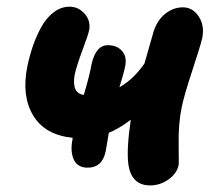

<svg xmlns="http://www.w3.org/2000/svg" viewBox="-20 -543 647 577"><path d="M243.2 -39.1Q213.4 -39.1 201.9 -63.2Q190.4 -87.4 198.2 -126V-128.9Q115.2 -137.2 79.8 -195.8Q44.4 -254.4 62 -342.8Q68.8 -375.5 78.9 -404.8Q88.9 -434.1 104.2 -461.9Q119.6 -489.7 141.6 -506.3Q163.6 -522.9 189 -522.9Q215.3 -522.9 234.1 -502Q252.9 -481 248 -453.1Q245.6 -439.5 228 -392.8Q210.4 -346.2 204.1 -316.9Q195.3 -262.7 231.9 -257.8Q250.5 -320.8 254.9 -349.1Q267.6 -407.2 304.2 -407.2Q331.1 -407.2 346.7 -389.9Q362.3 -372.6 356 -342.8Q354 -333.5 351.3 -323.2Q348.6 -313 344.7 -300.3Q340.8 -287.6 338.9 -280.8Q381.3 -304.7 414.1 -352.1Q438.5 -437 441.9 -449.2Q453.6 -483.9 477.5 -502.4Q501.5 -521 529.8 -521Q558.6 -521 576.9 -493.9Q595.2 -466.8 587.9 -429.2Q584 -410.2 558.3 -332.3Q532.7 -254.4 525.9 -220.2Q516.1 -171.9 516.8 -111.3Q517.6 -50.8 517.1 -48.8Q512.7 -22.9 487.3 -4.4Q461.9 14.2 431.2 14.2Q376.5 14.2 366.2 -45.9Q359.4 -91.8 373 -183.1Q336.9 -155.8 307.1 -144Q304.7 -127.9 297.9 -89.8Q288.1 -39.1 243.2 -39.1Z"/></svg>

Font: Shantell Sans Normal
Style: Bold Italic
Weight: 700
Italic angle: -11.31°
Designer: Stephen Nixon, Anya Danilova, Shantell Martin
Foundry: Arrow Type
Version: Version 1.006;[559af2be0]